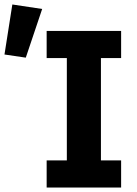

<svg xmlns="http://www.w3.org/2000/svg" viewBox="-35 -836 610 856"><path d="M0 0ZM173 0V-121H263V-577H173V-698H505V-577H415V-121H505V0ZM80 -579 -15 -593 20 -816 153 -796Z"/></svg>

Font: Aneliza ExtraBold
Style: Regular
Weight: 800
Designer: Mike Abbink, Paul van der Laan, Pieter van Rosmalen
Foundry: Bold Monday
Version: Version 3.001;September 8, 2019;FontCreator 11.5.0.2425 64-b